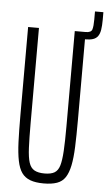

<svg xmlns="http://www.w3.org/2000/svg" viewBox="-55 -821 488 865"><g transform="rotate(5 188.5 -388.0)"><path d="M263 -655V-688H305Q330 -688 334.5 -702.5Q339 -717 339 -748V-784H377V-750Q377 -723 374 -704.5Q371 -686 363 -675Q355 -664 341 -659.5Q327 -655 306 -655ZM176 8Q139 8 115 -1Q91 -10 77 -29.5Q63 -49 56 -83.5Q49 -118 47 -168.5Q45 -219 45 -289V-688H94V-257Q94 -189 96 -146Q98 -103 105.5 -79.5Q113 -56 130 -46.5Q147 -37 176 -37Q205 -37 221 -46.5Q237 -56 244 -79.5Q251 -103 253.5 -146Q256 -189 256 -257V-688H305V-289Q305 -219 303 -168.5Q301 -118 294 -84Q287 -50 273.5 -29.5Q260 -9 236 -0.5Q212 8 176 8Z"/></g></svg>

Font: Saira UltraCondensed Light
Style: Regular
Weight: 300
Width: 1
Designer: Hector Gatti with collaboration of the Omnibus-Type team
Foundry: Omnibus-Type
Version: Version 1.101